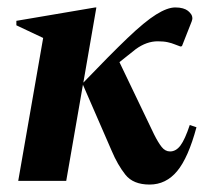

<svg xmlns="http://www.w3.org/2000/svg" viewBox="-20 -486 562 516"><path d="M29 0 96 -384 24 -418V-430L236 -466H239L204 -264Q276 -339 322.5 -383.5Q369 -428 399.5 -447Q430 -466 451 -466Q463 -466 471.5 -463.5Q480 -461 485 -457Q490 -453 493.5 -448Q497 -443 497 -436Q497 -434 495 -428L469 -362L465 -361L449 -367Q442 -370 431 -372.5Q420 -375 404 -375Q374 -375 345 -354L301 -319L394 -125Q405 -103 414.5 -91Q424 -79 437 -79Q453 -79 465 -95Q477 -111 490 -150L508 -144Q486 -62 456 -26Q426 10 382 10Q338 10 317 -16.5Q296 -43 280 -81L203 -258V-259L158 0Z"/></svg>

Font: Spectral SC
Style: Bold Italic
Weight: 700
Italic angle: -10°
Designer: Jean-Baptiste Levee
Foundry: Production Type
Version: Version 2.001